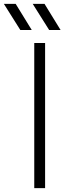

<svg xmlns="http://www.w3.org/2000/svg" viewBox="-80 -972 350 992"><path d="M150 -952 233 -817H174L89 -952ZM1 -952 84 -817H25L-60 -952ZM97 -750H153V0H97Z"/></svg>

Font: Bounded
Style: Regular
Weight: 200
Designer: Vlad Churkin
Version: Version 1.0